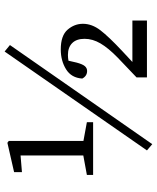

<svg xmlns="http://www.w3.org/2000/svg" viewBox="56 -712 679 831"><g transform="rotate(-90 395.5 -296.5)"><path d="M187 23 160 0 588 -616 616 -593ZM66 -575 193 -604 201 -598V-233H138V-547L66 -541ZM195 -276 282 -260V-233H54V-260L141 -276ZM476 0V-45L562 -127Q603 -167 623 -201Q643 -235 643 -270Q643 -305 624.5 -323.5Q606 -342 573 -342Q561 -342 547 -339.5Q533 -337 516 -330L552 -356L540 -304Q533 -278 524.5 -268.5Q516 -259 504 -259Q482 -259 471 -280Q474 -327 511 -350Q548 -373 597 -373Q657 -373 682.5 -343.5Q708 -314 708 -277Q708 -238 680 -201.5Q652 -165 590 -107L503 -26L516 -63H722V0Z"/></g></svg>

Font: Lisu Bosa ExtraLight
Style: Regular
Weight: 200
Designer: David Morse, Annie Olsen, Victor Gaultney, Frank Grießhammer (Latin)
Foundry: SIL International
Version: Version 2.000